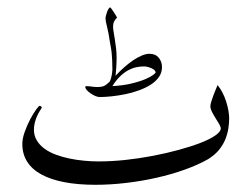

<svg xmlns="http://www.w3.org/2000/svg" viewBox="-20 -494 700 533"><path d="M616.2 -165Q616.2 -152.8 614 -137.9Q611.8 -123 605.7 -107.7Q599.6 -92.3 587.9 -77.9Q576.2 -63.5 557.1 -51.8Q529.3 -36.1 492.4 -22.9Q455.6 -9.8 414.3 -0.5Q373 8.8 329.6 13.9Q286.1 19 245.1 19Q196.3 19 158.4 11.7Q120.6 4.4 94.7 -9.8Q68.8 -23.9 55.4 -45.2Q42 -66.4 42 -94.2Q42 -109.4 48.6 -127.9Q55.2 -146.5 63.7 -162.6Q72.3 -178.7 80.1 -189.5Q87.9 -200.2 89.8 -200.2Q92.3 -200.2 94.5 -198.2Q96.7 -196.3 95.2 -193.8Q93.3 -190.4 89.6 -184.6Q85.9 -178.7 82.5 -170.9Q79.1 -163.1 76.7 -153.8Q74.2 -144.5 74.2 -133.8Q74.2 -117.2 82.3 -104Q90.3 -90.8 103.8 -81.1Q117.2 -71.3 135 -64.7Q152.8 -58.1 172.6 -54Q192.4 -49.8 213.1 -47.9Q233.9 -45.9 252.9 -45.9Q289.1 -45.9 328.1 -50Q367.2 -54.2 405 -61.5Q442.9 -68.8 476.8 -78.1Q510.7 -87.4 536.6 -97.4Q562.5 -107.4 577.6 -117.9Q592.8 -128.4 592.8 -137.2Q592.8 -142.1 588.4 -149.7Q584 -157.2 578.4 -166Q572.8 -174.8 568.4 -183.6Q564 -192.4 564 -199.2Q564 -204.1 566.7 -212.4Q569.3 -220.7 572.5 -229.5Q575.7 -238.3 579.1 -246.1Q582.5 -253.9 584 -257.8Q591.3 -249 597.4 -237.3Q603.5 -225.6 607.7 -212.6Q611.8 -199.7 614 -187.3Q616.2 -174.8 616.2 -165ZM429.7 -307.6Q429.7 -292 420.9 -279.8Q412.1 -267.6 397.7 -258.5Q383.3 -249.5 365 -242.9Q346.7 -236.3 327.4 -232.4Q308.1 -228.5 289.8 -226.6Q271.5 -224.6 256.8 -224.6Q251.5 -224.6 244.6 -227.5Q237.8 -230.5 231.4 -234.9Q225.1 -239.3 220.9 -243.9Q216.8 -248.5 216.8 -252.4Q216.8 -254.9 218.8 -254.9Q225.1 -254.9 228.5 -254.4Q231.9 -253.9 234.4 -253.7Q236.8 -253.4 240.2 -252.9Q243.7 -252.4 250 -252.4Q262.7 -252.4 269.3 -255.6Q275.9 -258.8 284.7 -267.6Q288.6 -275.4 290.3 -285.9Q292 -296.4 292 -301.8Q292 -314.9 291.5 -324.7Q291 -334.5 290.3 -343.3Q289.6 -352.1 288.1 -360.6Q286.6 -369.1 284.7 -379.9Q281.7 -401.9 277.3 -418.9Q272.9 -436 272.9 -442.9Q272.9 -445.8 274.2 -450.9Q275.4 -456.1 277.3 -461.2Q279.3 -466.3 281.7 -470Q284.2 -473.6 286.1 -473.6Q286.6 -473.6 289.8 -469.2Q293 -464.8 296.4 -459.5Q299.8 -454.1 302.5 -449.7Q305.2 -445.3 304.7 -444.8Q300.8 -441.4 297.4 -435.5Q293.9 -429.7 293.9 -418.5Q293.9 -414.6 295.4 -405.5Q296.9 -396.5 298.8 -384.8Q300.8 -373 302.2 -359.9Q303.7 -346.7 303.7 -334.5Q303.7 -330.6 303.5 -324.2Q303.2 -317.9 303 -310.8Q302.7 -303.7 302 -296.6Q301.3 -289.6 300.8 -283.7Q312.5 -296.4 325.2 -307.6Q337.9 -318.8 350.3 -327.1Q362.8 -335.4 374.3 -340.1Q385.7 -344.7 395 -344.7Q411.6 -344.7 420.7 -333.7Q429.7 -322.8 429.7 -307.6ZM412.1 -292.5Q412.1 -295.9 408.9 -299.1Q405.8 -302.2 400.9 -304.4Q396 -306.6 390.4 -308.1Q384.8 -309.6 379.9 -309.6Q369.6 -309.6 358.6 -307.4Q347.7 -305.2 336.2 -299.1Q324.7 -293 313.5 -282.2Q302.2 -271.5 292 -254.9Q323.7 -256.8 346.4 -262.5Q369.1 -268.1 383.8 -274.4Q398.4 -280.8 405.3 -286.1Q412.1 -291.5 412.1 -292.5Z"/></svg>

Font: Scheherazade Urdu
Style: Regular
Weight: 400
Designer: SIL International
Foundry: SIL International
Version: Version 1.005 (build 117/117)